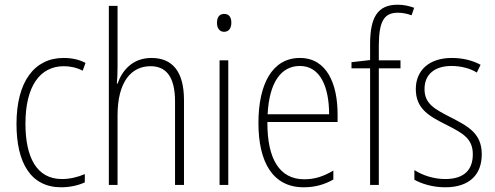

<svg xmlns="http://www.w3.org/2000/svg" viewBox="-20 -878 2103 815"><path d="M240 -83C276 -83 313 -91 340 -104V-139C310 -126 276 -118 243 -118C134 -118 88 -213 88 -353C88 -511 149 -597 251 -597C278 -597 306 -591 331 -578L343 -611C316 -625 286 -632 250 -632C125 -632 50 -530 50 -352C50 -186 111 -83 240 -83Z M479 -596V-853H442V-93H479V-388C479 -532 538 -597 619 -597C683 -597 723 -555 723 -447V-93H761V-453C761 -574 712 -632 623 -632C542 -632 498 -578 479 -523H476C478 -547 479 -566 479 -596Z M932 -819C909 -819 901 -802 901 -781C901 -760 911 -743 931 -743C952 -743 962 -759 962 -782C962 -802 954 -819 932 -819ZM949 -622H912V-93H949Z M1253 -632C1135 -632 1077 -520 1077 -356C1077 -191 1137 -83 1269 -83C1318 -83 1358 -95 1395 -116V-154C1351 -128 1315 -117 1271 -117C1167 -117 1114 -203 1115 -360H1413V-393C1413 -521 1368 -632 1253 -632ZM1253 -598C1340 -598 1377 -508 1377 -393H1116C1123 -530 1174 -598 1253 -598Z M1680 -588V-622H1588V-687C1589 -786 1609 -824 1669 -824C1688 -824 1709 -820 1727 -813L1738 -845C1718 -852 1696 -858 1668 -858C1582 -858 1551 -803 1551 -691V-623L1472 -614V-588H1551V-93H1588V-588Z M2025 -223C2025 -313 1966 -342 1893 -380C1822 -416 1782 -439 1782 -500C1782 -564 1827 -598 1897 -598C1935 -598 1976 -588 2004 -570L2020 -603C1987 -621 1945 -632 1898 -632C1799 -632 1745 -577 1745 -500C1745 -416 1801 -385 1877 -347C1946 -312 1987 -289 1987 -223C1987 -157 1950 -118 1870 -118C1822 -118 1775 -133 1739 -156V-115C1768 -99 1814 -83 1870 -83C1973 -83 2025 -137 2025 -223Z"/></svg>

Font: Noto Sans Kannada UI Condensed ExtraLight
Style: Regular
Weight: 200
Width: 3
Designer: Jelle Bosma - Monotype Design Team
Foundry: Monotype Imaging Inc.
Version: Version 2.005